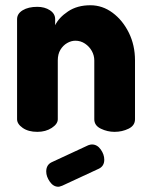

<svg xmlns="http://www.w3.org/2000/svg" viewBox="-20 -502 574 731"><path d="M122 0Q88 0 66.5 -15Q45 -30 45 -48V-429Q45 -450 66.5 -463Q88 -476 122 -476Q150 -476 170 -463Q190 -450 190 -429V-406Q204 -435 239 -458.5Q274 -482 324 -482Q370 -482 408.5 -453.5Q447 -425 470.5 -377.5Q494 -330 494 -272V-48Q494 -24 469.5 -12Q445 0 416 0Q389 0 364 -12Q339 -24 339 -48V-272Q339 -291 329.5 -308Q320 -325 303.5 -336Q287 -347 267 -347Q251 -347 235.5 -338Q220 -329 210 -312.5Q200 -296 200 -272V-48Q200 -30 177 -15Q154 0 122 0ZM202 209Q183 209 169.5 189.5Q156 170 156 151Q156 126 176 116L316 51Q324 48 330 48Q350 48 363.5 67Q377 86 377 106Q377 130 357 140L217 205Q213 206 209.5 207.5Q206 209 202 209Z"/></svg>

Font: Dosis ExtraLight ExtraBold
Style: Regular
Weight: 800
Version: Version 3.001; ttfautohint (v1.8.2)